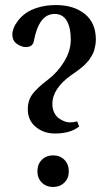

<svg xmlns="http://www.w3.org/2000/svg" viewBox="-20 -727 429 759"><path d="M28.8 -590.8Q28.8 -602.1 33.9 -615.7Q39.1 -629.4 51.8 -646Q64.5 -662.6 83.3 -675.8Q102.1 -689 132.8 -698Q163.6 -707 201.2 -707Q271.5 -707 315.2 -671.9Q358.9 -636.7 358.9 -570.8Q358.9 -559.1 356.9 -548.1Q355 -537.1 352.5 -528.3Q350.1 -519.5 344.5 -510Q338.9 -500.5 335.4 -494.6Q332 -488.8 323.7 -480.2Q315.4 -471.7 312 -468Q308.6 -464.4 298.6 -456.8Q288.6 -449.2 286.4 -447.5Q284.2 -445.8 273.9 -438.5Q263.7 -431.2 263.2 -431.2Q187 -377.4 187 -315.9Q187 -296.4 194.6 -281.5Q202.1 -266.6 213.4 -258.8Q224.6 -251 235.4 -247.1Q246.1 -243.2 254.9 -243.2Q271.5 -243.2 285.2 -247.1L293 -227.1Q258.8 -199.2 196.8 -199.2Q153.3 -199.2 121.6 -225.1Q89.8 -251 89.8 -295.9Q89.8 -328.6 107.2 -353.3Q124.5 -377.9 170.9 -413.1Q208 -441.4 233.9 -483.9Q259.8 -526.4 259.8 -570.8Q259.8 -617.2 244.1 -644.5Q228.5 -671.9 195.8 -671.9Q133.8 -671.9 113.8 -564.9Q109.9 -541 82 -541Q64.9 -541 46.9 -553.5Q28.8 -565.9 28.8 -590.8ZM127.9 -49.8Q127.9 -77.6 145.3 -95.2Q162.6 -112.8 189.9 -112.8Q217.3 -112.8 234.6 -95.2Q252 -77.6 252 -49.8Q252 -22.5 234.4 -5.1Q216.8 12.2 189.9 12.2Q163.1 12.2 145.5 -5.1Q127.9 -22.5 127.9 -49.8Z"/></svg>

Font: Heuristica
Style: Regular
Weight: 400
Version: Version 1.0.2